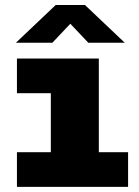

<svg xmlns="http://www.w3.org/2000/svg" viewBox="-20 -728 540 748"><path d="M46 0V-135H178V-365H46V-500H365V-135H479V0ZM42 -561.5 197 -708.5H311L466 -561.5H324L254 -635.5L184 -561.5Z"/></svg>

Font: Trispace Thin ExtraBold
Style: Regular
Weight: 800
Version: Version 1.210